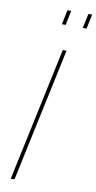

<svg xmlns="http://www.w3.org/2000/svg" viewBox="-101 -961 504 1003"><g transform="rotate(10 151.5 -459.0)"><path d="M184 -709H204L53 0H33ZM156 -841 172 -918H192L176 -841ZM267 -841 283 -918H303L287 -841Z"/></g></svg>

Font: Raleway Thin
Style: Italic
Weight: 100
Italic angle: -12°
Designer: Matt McInerney, Pablo Impallari, Rodrigo Fuenzalida
Foundry: Matt McInerney, Pablo Impallari, Rodrigo Fuenzalida
Version: Version 4.026